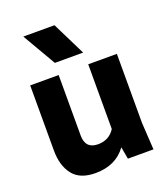

<svg xmlns="http://www.w3.org/2000/svg" viewBox="-144 -881 868 995"><g transform="rotate(-20 290.0 -383.5)"><path d="M212 13Q126 13 87 -37.5Q48 -88 48 -171V-530H205V-197Q205 -123 275 -123Q336 -123 368 -173V-530H526V-150L535 0H394L382 -67Q324 13 212 13ZM364 -596H208L101 -780H273Z"/></g></svg>

Font: Tanohe Sans
Style: Bold
Weight: 700
Designer: Village Type and Design LLC & Cristiano Sobral
Foundry: Cooper Hewitt Smithsonian Design Museum
Version: Version 1.00;September 29, 2021;FontCreator 13.0.0.2655 64-b